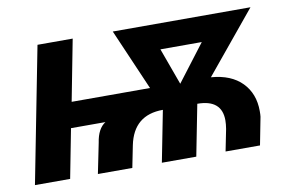

<svg xmlns="http://www.w3.org/2000/svg" viewBox="-62 -632 1101 736"><g transform="rotate(-10 489.0 -264.0)"><path d="M686 -199 647 0H513L552 -199Q438 -199 415 -85L398 0H264L288 -118Q296 -171 327 -191H193L156 0H19L122 -528H259L213 -290H518L415 -528H951L755 -290Q833 -284 875 -241Q917 -198 917 -130Q917 -115 916 -108L895 0H761L778 -85Q781 -103 781 -118Q781 -199 686 -199ZM583 -429 635 -286 744 -429Z"/></g></svg>

Font: Libra Sans
Style: Bold Italic
Weight: 700
Italic angle: -12°
Foundry: Context Ltd
Version: Version 1.002